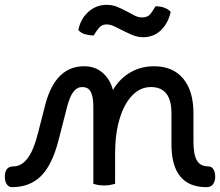

<svg xmlns="http://www.w3.org/2000/svg" viewBox="-57 -760 910 794"><path d="M-8 14Q-21 14 -29 2Q-37 -10 -37 -29Q-37 -72 -1 -72Q31 -72 56.5 -104.5Q82 -137 101 -213L131 -330Q173 -486 291 -486Q336 -486 367 -459.5Q398 -433 410 -388Q438 -435 482 -460.5Q526 -486 580 -486Q658 -486 700.5 -435Q743 -384 743 -292V-175Q743 -120 757.5 -96Q772 -72 804 -72Q818 -72 825.5 -60Q833 -48 833 -28Q833 -12 824.5 1Q816 14 797 14Q652 14 652 -164V-292Q652 -400 567 -400Q523 -400 489.5 -365Q456 -330 437.5 -268Q419 -206 419 -124V0Q409 3 397 5Q385 7 374 7Q350 7 329 0V-319Q329 -358 319 -379Q309 -400 283 -400Q262 -400 247 -381Q232 -362 221 -320L184 -176Q158 -77 112 -31.5Q66 14 -8 14ZM530 -688Q552 -688 562.5 -699.5Q573 -711 586 -734Q627 -734 649 -711Q639 -665 609 -635.5Q579 -606 533 -606Q520 -606 504 -610.5Q488 -615 456 -631Q435 -642 417 -650.5Q399 -659 384 -659Q366 -659 355 -647.5Q344 -636 330 -613Q311 -614 294.5 -618.5Q278 -623 267 -636Q276 -682 308.5 -711Q341 -740 384 -740Q406 -740 425.5 -732.5Q445 -725 465 -714Q480 -706 497 -697Q514 -688 530 -688Z"/></svg>

Font: Borel
Style: Regular
Weight: 400
Designer: Rosalie Wagner
Foundry: ANRT
Version: Version 1.007; ttfautohint (v1.8.4.7-5d5b)